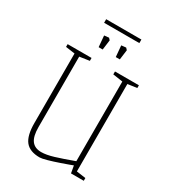

<svg xmlns="http://www.w3.org/2000/svg" viewBox="-197 -914 922 1029"><g transform="rotate(30 264.0 -400.0)"><path d="M97 -136V-566L40 -574V-591H188V-573L127 -564V-128Q127 -71 146.5 -45Q166 -19 206 -19Q237 -19 281.5 -32.5Q326 -46 394 -71V-564L333 -573V-591H481V-574L424 -566V-25L481 -17V0H402L394 -45L370 -36Q362 -33 324.5 -20Q287 -7 256.5 1.5Q226 10 213 10Q152 10 124.5 -24Q97 -58 97 -136ZM186 -729 215 -732 225 -721 217 -660H192ZM292 -729 321 -732 331 -721 323 -660H298ZM152 -810H370V-788H152Z"/></g></svg>

Font: Grenze Thin
Style: Regular
Weight: 250
Designer: Renata Polastri
Foundry: Omnibus-Type
Version: Version 1.002; ttfautohint (v1.8)